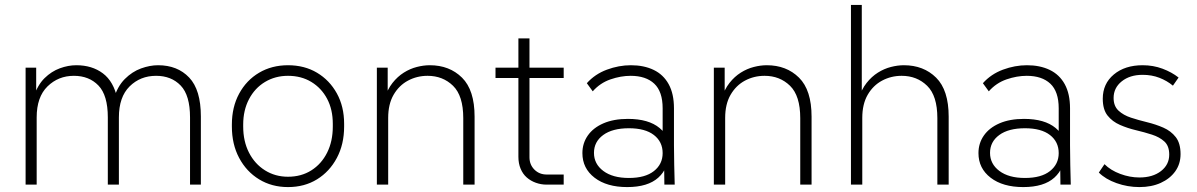

<svg xmlns="http://www.w3.org/2000/svg" viewBox="-20 -750 4861 780"><path d="M84 0V-475H127V-355L117 -357Q133 -405 161 -432.5Q189 -460 223 -472.5Q257 -485 290 -485Q354 -485 398 -452Q442 -419 457 -348H442Q457 -399 487 -429Q517 -459 553 -472Q589 -485 622 -485Q701 -485 748.5 -435Q796 -385 796 -277V0H752V-273Q752 -363 714 -402.5Q676 -442 614 -442Q550 -442 506.5 -399Q463 -356 463 -273V0H418V-273Q418 -363 380 -402.5Q342 -442 280 -442Q217 -442 173 -399Q129 -356 129 -273V0Z M1150 10Q1084 10 1032.5 -21.5Q981 -53 951.5 -108.5Q922 -164 922 -236V-244Q922 -315 951.5 -369.5Q981 -424 1032.5 -454.5Q1084 -485 1150 -485Q1217 -485 1268 -454.5Q1319 -424 1348.5 -370.5Q1378 -317 1378 -247V-236Q1378 -164 1348.5 -108.5Q1319 -53 1268 -21.5Q1217 10 1150 10ZM1150 -32Q1204 -32 1245 -58Q1286 -84 1309 -130Q1332 -176 1332 -236V-247Q1332 -305 1309 -348.5Q1286 -392 1245 -417Q1204 -442 1150 -442Q1098 -442 1056.5 -417Q1015 -392 991.5 -347Q968 -302 968 -244V-236Q968 -176 991.5 -130Q1015 -84 1056.5 -58Q1098 -32 1150 -32Z M1511 0V-475H1555V-349H1542Q1554 -387 1574.5 -413Q1595 -439 1620.5 -455Q1646 -471 1673.5 -478Q1701 -485 1726 -485Q1806 -485 1857 -434.5Q1908 -384 1908 -276V0H1862V-270Q1862 -361 1820.5 -401.5Q1779 -442 1717 -442Q1674 -442 1637.5 -422.5Q1601 -403 1579 -365Q1557 -327 1557 -271V0Z M2200 0Q2178 0 2157 -7.5Q2136 -15 2120 -29Q2104 -43 2095 -64.5Q2086 -86 2086 -113V-594H2131V-111Q2131 -81 2151 -61Q2171 -41 2201 -41H2270V0ZM1993 -433V-475H2270V-433Z M2679 0 2677 -165 2672 -177V-310Q2672 -378 2638 -410Q2604 -442 2542 -442Q2502 -442 2460 -427.5Q2418 -413 2388 -379L2364 -412Q2397 -449 2445.5 -467Q2494 -485 2543 -485Q2596 -485 2635.5 -466Q2675 -447 2696.5 -408Q2718 -369 2718 -310V-160Q2718 -120 2719 -80.5Q2720 -41 2721 0ZM2528 10Q2445 10 2395.5 -28Q2346 -66 2346 -128Q2346 -168 2368 -199.5Q2390 -231 2431.5 -249Q2473 -267 2531 -267Q2615 -267 2659.5 -230Q2704 -193 2704 -133H2697Q2697 -67 2654.5 -28.5Q2612 10 2528 10ZM2535 -27Q2601 -27 2636.5 -55Q2672 -83 2672 -128Q2672 -174 2636.5 -201.5Q2601 -229 2535 -229Q2468 -229 2430.5 -201.5Q2393 -174 2393 -129Q2393 -84 2431 -55.5Q2469 -27 2535 -27Z M2880 0V-475H2924V-349H2911Q2923 -387 2943.5 -413Q2964 -439 2989.5 -455Q3015 -471 3042.5 -478Q3070 -485 3095 -485Q3175 -485 3226 -434.5Q3277 -384 3277 -276V0H3231V-270Q3231 -361 3189.5 -401.5Q3148 -442 3086 -442Q3043 -442 3006.5 -422.5Q2970 -403 2948 -365Q2926 -327 2926 -271V0Z M3437 0V-730H3481V-349H3468Q3480 -387 3500.5 -413Q3521 -439 3546.5 -455Q3572 -471 3599.5 -478Q3627 -485 3652 -485Q3732 -485 3783 -434.5Q3834 -384 3834 -276V0H3788V-270Q3788 -361 3746.5 -401.5Q3705 -442 3643 -442Q3600 -442 3563.5 -422.5Q3527 -403 3505 -365Q3483 -327 3483 -271V0Z M4288 0 4286 -165 4281 -177V-310Q4281 -378 4247 -410Q4213 -442 4151 -442Q4111 -442 4069 -427.5Q4027 -413 3997 -379L3973 -412Q4006 -449 4054.5 -467Q4103 -485 4152 -485Q4205 -485 4244.5 -466Q4284 -447 4305.5 -408Q4327 -369 4327 -310V-160Q4327 -120 4328 -80.5Q4329 -41 4330 0ZM4137 10Q4054 10 4004.5 -28Q3955 -66 3955 -128Q3955 -168 3977 -199.5Q3999 -231 4040.5 -249Q4082 -267 4140 -267Q4224 -267 4268.5 -230Q4313 -193 4313 -133H4306Q4306 -67 4263.5 -28.5Q4221 10 4137 10ZM4144 -27Q4210 -27 4245.5 -55Q4281 -83 4281 -128Q4281 -174 4245.5 -201.5Q4210 -229 4144 -229Q4077 -229 4039.5 -201.5Q4002 -174 4002 -129Q4002 -84 4040 -55.5Q4078 -27 4144 -27Z M4609 10Q4561 10 4516 -6Q4471 -22 4444 -49L4467 -83Q4492 -58 4531 -43.5Q4570 -29 4609 -29Q4663 -29 4696.5 -55Q4730 -81 4730 -122Q4730 -157 4710.5 -175Q4691 -193 4660 -203Q4629 -213 4595 -221Q4561 -229 4530 -242.5Q4499 -256 4479.5 -280.5Q4460 -305 4460 -349Q4460 -410 4505 -447.5Q4550 -485 4622 -485Q4665 -485 4702.5 -471Q4740 -457 4768 -435L4745 -402Q4721 -422 4690 -434Q4659 -446 4622 -446Q4570 -446 4537 -419.5Q4504 -393 4504 -352Q4504 -319 4524 -300.5Q4544 -282 4574.5 -272Q4605 -262 4640 -253.5Q4675 -245 4706 -231.5Q4737 -218 4756.5 -193Q4776 -168 4776 -124Q4776 -84 4754.5 -54Q4733 -24 4695.5 -7Q4658 10 4609 10Z"/></svg>

Font: SUSE ExtraLight
Style: Regular
Weight: 250
Designer: Rene Bieder
Foundry: SUSE
Version: Version 1.000